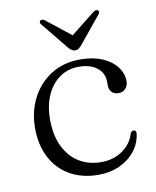

<svg xmlns="http://www.w3.org/2000/svg" viewBox="-78 -725 648 797"><g transform="rotate(-10 246.0 -326.5)"><path d="M455 -352.5Q455 -334 443.8 -321.5Q432.5 -309 414 -309Q396 -309 385.5 -319.8Q375 -330.5 375 -349V-364Q375 -400 346.8 -422.8Q318.5 -445.5 269 -445.5Q223.5 -445.5 188.8 -421Q154 -396.5 134.2 -352.5Q114.5 -308.5 114.5 -250.5Q114.5 -183 137.8 -135.8Q161 -88.5 201.2 -64Q241.5 -39.5 293.5 -39.5Q346 -39.5 384 -66.2Q422 -93 433.5 -133.5Q437 -140.5 440.2 -143Q443.5 -145.5 448.5 -145.5Q454 -145.5 456.5 -141.2Q459 -137 458.5 -131.5Q454 -91.5 429 -59.2Q404 -27 364 -8.2Q324 10.5 273.5 10.5Q205.5 10.5 154.2 -18.5Q103 -47.5 75 -100.8Q47 -154 47 -225.5Q47 -295 76 -351.5Q105 -408 157.5 -441.2Q210 -474.5 280.5 -474.5Q334.5 -474.5 373.8 -457.5Q413 -440.5 434 -412.5Q455 -384.5 455 -352.5ZM278.5 -570 165.5 -659.5Q160 -663.5 155 -664.2Q150 -665 146 -662Q143 -659.5 142.8 -655Q142.5 -650.5 147.5 -645L239.5 -532Q246.5 -524 253 -519.5Q259.5 -515 268 -515Q276.5 -515 282.5 -519.5Q288.5 -524 295.5 -532L388 -645Q392.5 -650.5 392.5 -655Q392.5 -659.5 389.5 -662Q386 -665 380.8 -664.2Q375.5 -663.5 370 -659.5L257 -570Z"/></g></svg>

Font: Fraunces Light
Style: Regular
Weight: 300
Version: Version 1.000;[b76b70a41]